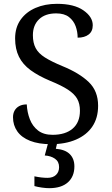

<svg xmlns="http://www.w3.org/2000/svg" viewBox="-20 -744 584 1004"><path d="M247 10Q182 10 137.5 -7.5Q93 -25 70.5 -57Q48 -89 48 -131Q48 -151 56.5 -166Q65 -181 81 -189.5Q97 -198 120 -198Q122 -157 136 -120.5Q150 -84 179 -61.5Q208 -39 255 -39Q322 -39 360 -71.5Q398 -104 398 -165Q398 -202 383.5 -227.5Q369 -253 335.5 -275Q302 -297 243 -321Q181 -347 140 -377Q99 -407 79 -447.5Q59 -488 59 -543Q59 -600 87.5 -640.5Q116 -681 165.5 -702.5Q215 -724 278 -724Q367 -724 416 -690Q465 -656 465 -612Q465 -580 443.5 -563.5Q422 -547 386 -547Q386 -578 375.5 -607Q365 -636 340.5 -655Q316 -674 274 -674Q216 -674 184 -643Q152 -612 152 -560Q152 -520 166.5 -492.5Q181 -465 215 -443.5Q249 -422 307 -398Q395 -362 444 -315Q493 -268 493 -191Q493 -127 463 -82.5Q433 -38 377.5 -14Q322 10 247 10ZM237 240Q221 240 199.5 237Q178 234 160 229V178Q198 186 228 186Q257 186 273 170.5Q289 155 289 130Q289 101 267.5 86Q246 71 214 69L235 -9H282L272 34Q321 38 345 62Q369 86 369 126Q369 179 335 209.5Q301 240 237 240Z"/></svg>

Font: Noto Serif Test
Style: Regular
Weight: 400
Version: Version 1.000